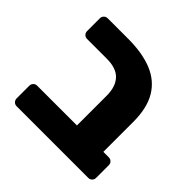

<svg xmlns="http://www.w3.org/2000/svg" viewBox="-146 -719 866 866"><g transform="rotate(45 287.0 -285.5)"><path d="M66.3 0Q55.6 0 48.4 -7.2Q41.1 -14.5 41.1 -25.1V-106Q41.1 -116.6 48.4 -123.9Q55.6 -131.1 66.3 -131.1H319.8V-320.8Q319.8 -378.3 291.3 -408.8Q262.9 -439.3 201.9 -439.3H76.3Q65.6 -439.3 58.4 -446.5Q51.1 -453.8 51.1 -464.4V-545.9Q51.1 -556.5 58.4 -563.8Q65.6 -571 76.3 -571H206.9Q296.9 -571 359.5 -545.7Q422.1 -520.5 455.2 -465.7Q488.2 -410.9 488.2 -321.4V-131.1H523.1Q533.7 -131.1 541 -123.9Q548.2 -116.6 548.2 -106V-25.1Q548.2 -14.5 541 -7.2Q533.7 0 523.1 0Z"/></g></svg>

Font: Rubik Light
Style: Regular
Weight: 300
Designer: Hubert and Fischer
Foundry: Hubert and Fischer
Version: Version 2.300;gftools[0.9.30]